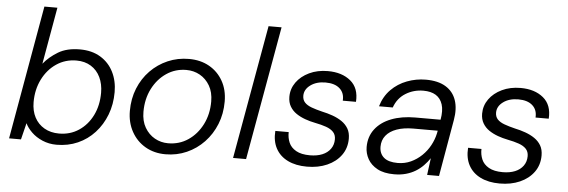

<svg xmlns="http://www.w3.org/2000/svg" viewBox="-48 -869 3044 1029"><g transform="rotate(5 1474.0 -354.0)"><path d="M282 12Q241 12 206 -3Q171 -18 147 -41.5Q123 -65 112 -89L90 0H26L153 -720H223L169 -414Q200 -452 246.5 -480Q293 -508 363 -508Q428 -508 474 -480Q520 -452 544 -404Q568 -356 568 -296Q568 -230 546.5 -174Q525 -118 486.5 -76Q448 -34 396 -11Q344 12 282 12ZM290 -49Q350 -49 396.5 -80Q443 -111 469.5 -164.5Q496 -218 496 -286Q496 -333 478.5 -369.5Q461 -406 428 -426.5Q395 -447 350 -447Q290 -447 242.5 -415Q195 -383 167.5 -328Q140 -273 140 -205Q140 -158 158.5 -123Q177 -88 211 -68.5Q245 -49 290 -49Z M868 12Q807 12 759.5 -15.5Q712 -43 685 -92Q658 -141 658 -203Q658 -269 680.5 -324.5Q703 -380 743 -421Q783 -462 836 -485Q889 -508 950 -508Q1012 -508 1059 -481.5Q1106 -455 1133 -407.5Q1160 -360 1160 -297Q1160 -231 1137.5 -175Q1115 -119 1075 -77Q1035 -35 982 -11.5Q929 12 868 12ZM877 -48Q937 -48 984.5 -80Q1032 -112 1060 -167Q1088 -222 1088 -291Q1088 -341 1067.5 -376Q1047 -411 1014 -429.5Q981 -448 941 -448Q882 -448 834.5 -416Q787 -384 759 -329Q731 -274 731 -205Q731 -155 751.5 -120Q772 -85 805 -66.5Q838 -48 877 -48Z M1231 0 1359 -720H1429L1301 0Z M1629 12Q1569 12 1526 -9Q1483 -30 1461.5 -69.5Q1440 -109 1444 -164H1516Q1515 -134 1526 -108Q1537 -82 1565 -66Q1593 -50 1640 -50Q1678 -50 1706 -61.5Q1734 -73 1750 -95Q1766 -117 1766 -147Q1766 -171 1752 -186Q1738 -201 1712.5 -210Q1687 -219 1651 -226Q1625 -231 1598.5 -240.5Q1572 -250 1550.5 -264.5Q1529 -279 1516 -301Q1503 -323 1503 -353Q1503 -396 1528 -431Q1553 -466 1597 -487Q1641 -508 1697 -508Q1773 -508 1819.5 -469.5Q1866 -431 1861 -357H1790Q1793 -398 1766.5 -422Q1740 -446 1690 -446Q1641 -446 1609 -422.5Q1577 -399 1577 -365Q1577 -343 1590 -329Q1603 -315 1627.5 -306Q1652 -297 1685 -289Q1714 -283 1742 -273Q1770 -263 1792 -248Q1814 -233 1827 -211Q1840 -189 1840 -157Q1840 -106 1812.5 -68Q1785 -30 1737.5 -9Q1690 12 1629 12Z M2098 12Q2043 12 2008 -7Q1973 -26 1956 -56.5Q1939 -87 1939 -121Q1939 -177 1970 -217.5Q2001 -258 2056.5 -279.5Q2112 -301 2186 -301H2321Q2330 -351 2319.5 -383.5Q2309 -416 2283 -432Q2257 -448 2216 -448Q2164 -448 2121 -421.5Q2078 -395 2060 -344H1986Q2002 -398 2038 -434.5Q2074 -471 2123 -489.5Q2172 -508 2224 -508Q2290 -508 2331 -483Q2372 -458 2387.5 -412.5Q2403 -367 2392 -305L2339 0H2275L2287 -91Q2273 -70 2254.5 -51Q2236 -32 2213 -18Q2190 -4 2161.5 4Q2133 12 2098 12ZM2112 -50Q2150 -50 2182.5 -65Q2215 -80 2241 -105Q2267 -130 2284 -161.5Q2301 -193 2308 -226L2311 -241H2180Q2128 -241 2090.5 -227.5Q2053 -214 2033 -189Q2013 -164 2013 -129Q2013 -92 2037.5 -71Q2062 -50 2112 -50Z M2666 12Q2606 12 2563 -9Q2520 -30 2498.5 -69.5Q2477 -109 2481 -164H2553Q2552 -134 2563 -108Q2574 -82 2602 -66Q2630 -50 2677 -50Q2715 -50 2743 -61.5Q2771 -73 2787 -95Q2803 -117 2803 -147Q2803 -171 2789 -186Q2775 -201 2749.5 -210Q2724 -219 2688 -226Q2662 -231 2635.5 -240.5Q2609 -250 2587.5 -264.5Q2566 -279 2553 -301Q2540 -323 2540 -353Q2540 -396 2565 -431Q2590 -466 2634 -487Q2678 -508 2734 -508Q2810 -508 2856.5 -469.5Q2903 -431 2898 -357H2827Q2830 -398 2803.5 -422Q2777 -446 2727 -446Q2678 -446 2646 -422.5Q2614 -399 2614 -365Q2614 -343 2627 -329Q2640 -315 2664.5 -306Q2689 -297 2722 -289Q2751 -283 2779 -273Q2807 -263 2829 -248Q2851 -233 2864 -211Q2877 -189 2877 -157Q2877 -106 2849.5 -68Q2822 -30 2774.5 -9Q2727 12 2666 12Z"/></g></svg>

Font: DM Sans 24pt Light
Style: Italic
Weight: 300
Italic angle: -10°
Designer: Colophon Foundry, Jonny Pinhorn
Foundry: Colophon Foundry
Version: Version 4.004;gftools[0.9.30]